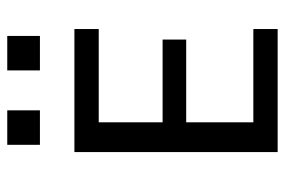

<svg xmlns="http://www.w3.org/2000/svg" viewBox="-148 -637 785 529"><g transform="rotate(-90 244.5 -372.5)"><path d="M400 -252H172V-67H429V0H90V-560H429V-493H172V-317H400ZM110 -655V-745H205V-655ZM315 -655V-745H410V-655Z"/></g></svg>

Font: Carrois Gothic SC
Style: Regular
Weight: 400
Designer: Ralph du Carrois
Foundry: Ralph du Carrois
Version: Version 1.001